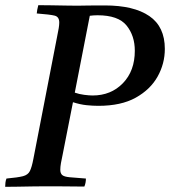

<svg xmlns="http://www.w3.org/2000/svg" viewBox="-32 -721 657 742"><path d="M348 -312Q327 -312 302.5 -314.5Q278 -317 250 -326L210 -123Q206 -105 203.5 -90.5Q201 -76 201 -65Q201 -51 208.5 -44.5Q216 -38 237.5 -36Q259 -34 300 -31Q300 -14 294 0Q270 0 240 -0.5Q210 -1 183 -1Q156 -1 141 -1Q120 -1 91.5 -0.5Q63 0 35.5 0.5Q8 1 -12 1Q-12 -6 -11 -15Q-10 -24 -7 -31Q37 -35 56.5 -40Q76 -45 83.5 -60Q91 -75 97 -107L189 -581Q193 -600 195 -612.5Q197 -625 197 -634Q197 -656 179.5 -660.5Q162 -665 110 -669Q111 -682 116 -701Q136 -701 165.5 -700.5Q195 -700 223.5 -699.5Q252 -699 267 -699Q278 -699 299 -699.5Q320 -700 341.5 -700Q363 -700 373 -700Q485 -700 545 -659Q605 -618 605 -532Q605 -475 577 -425Q549 -375 492.5 -343.5Q436 -312 348 -312ZM257 -363Q274 -357 293.5 -354.5Q313 -352 326 -352Q397 -352 443 -399.5Q489 -447 489 -525Q489 -583 457 -622.5Q425 -662 345 -662Q336 -662 329.5 -661.5Q323 -661 315 -660Z"/></svg>

Font: Tiro Gurmukhi
Style: Italic
Weight: 400
Italic angle: -11°
Designer: Gurmukhi: John Hudson & Fiona Ross, assisted by Paul Hanslow. Latin: John Hudson with Paul Hanslow, assisted by Kaja Soj
Foundry: Tiro Typeworks Ltd.
Version: Version 1.52